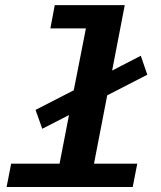

<svg xmlns="http://www.w3.org/2000/svg" viewBox="-20 -745 640 765"><path d="M426.8 -463.9 541 -522.9 566.9 -447.3 407.2 -365.2 354.5 -92.8H526.9L508.8 0H6.3L24.4 -92.8H217.3L254.9 -286.6L148.4 -231.9L121.6 -307.1L273.9 -385.3L322.3 -631.8H180.7L198.2 -724.6H477.1Z"/></svg>

Font: Cousine
Style: Bold Italic
Weight: 700
Italic angle: -12°
Monospace: yes
Designer: Steve Matteson
Foundry: Ascender Corporation
Version: Version 1.20